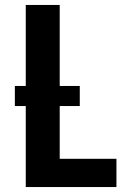

<svg xmlns="http://www.w3.org/2000/svg" viewBox="-20 -755 540 775"><path d="M84 0V-735H221V-114H450V0ZM302 -327H40V-408H302Z"/></svg>

Font: Iosevka Heavy
Style: Regular
Weight: 900
Monospace: yes
Designer: Belleve Invis
Foundry: Belleve Invis
Version: Version 32.5.0; ttfautohint (v1.8.4)